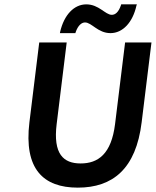

<svg xmlns="http://www.w3.org/2000/svg" viewBox="-20 -849 715 881"><path d="M337 12C497 12 604 -74 630 -288L675 -654H554L508 -280C491 -142 430 -99 350 -99C271 -99 223 -142 240 -280L286 -654H160L115 -288C89 -74 178 12 337 12ZM606 -823 608 -829H536L535 -825C524 -793 509 -781 493 -781C463 -781 434 -829 376 -829C320 -829 274 -781 256 -703L255 -697H326L327 -701C338 -733 355 -746 370 -746C401 -746 429 -697 487 -697C543 -697 589 -746 606 -823Z"/></svg>

Font: Falling Sky
Style: MedObl
Weight: 500
Designer: Paul D. Hunt
Foundry: Adobe Systems Incorporated
Version: Version 1.02